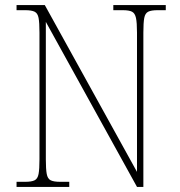

<svg xmlns="http://www.w3.org/2000/svg" viewBox="-20 -734 708 754"><path d="M45 0V-20H79Q104 -20 116 -26Q128 -32 131.5 -51Q135 -70 135 -108V-606Q135 -645 131.5 -663.5Q128 -682 116 -688Q104 -694 79 -694H45V-714H156L518 -59V-606Q518 -645 514 -663.5Q510 -682 498.5 -688Q487 -694 462 -694H425V-714H631V-694H599Q574 -694 562 -688Q550 -682 546.5 -663.5Q543 -645 543 -606V0H518L160 -648V-108Q160 -70 163.5 -51Q167 -32 179 -26Q191 -20 216 -20H252V0Z"/></svg>

Font: Noto Serif Tamil SemiCondensed Thin
Style: Italic
Weight: 100
Width: 4
Italic angle: -12°
Designer: Indian Type Foundry, Tom Grace, and the Monotype Design Team
Foundry: Monotype Imaging Inc.
Version: Version 2.003; ttfautohint (v1.8.4.7-5d5b)